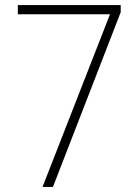

<svg xmlns="http://www.w3.org/2000/svg" viewBox="-20 -734 548 754"><path d="M147 0H188L454 -686V-714H50V-678H412Z"/></svg>

Font: Noto Sans Myanmar UI SemiCondensed ExtraLight
Style: Regular
Weight: 200
Width: 4
Designer: Monotype Design Team
Foundry: Monotype Imaging Inc.
Version: Version 2.103